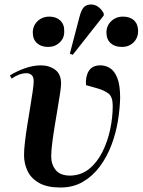

<svg xmlns="http://www.w3.org/2000/svg" viewBox="-20 -821 635 855"><path d="M249 14Q190 14 154.5 -6Q119 -26 103 -59Q87 -92 87 -131Q87 -153 91 -188Q95 -223 101.5 -263.5Q108 -304 114.5 -343.5Q121 -383 125.5 -413.5Q130 -444 130 -459Q130 -479 120.5 -487Q111 -495 98 -495Q66 -495 32 -471L24 -485Q54 -504 91 -517Q128 -530 162 -530Q199 -530 225.5 -510.5Q252 -491 252 -449Q252 -435 247.5 -405.5Q243 -376 236.5 -337.5Q230 -299 223.5 -259Q217 -219 212.5 -183.5Q208 -148 208 -125Q208 -89 228 -64Q248 -39 293 -39Q341 -40 376.5 -68.5Q412 -97 435.5 -143.5Q459 -190 470.5 -244Q482 -298 482 -349Q482 -390 463 -404.5Q444 -419 412 -428L363 -442Q360 -480 375.5 -505Q391 -530 427 -530Q450 -530 470 -517.5Q490 -505 502.5 -473.5Q515 -442 515 -386Q514 -337 505 -282Q496 -227 476 -174.5Q456 -122 424.5 -79.5Q393 -37 349.5 -11.5Q306 14 249 14ZM304 -577 291 -582 334 -746Q342 -777 353.5 -789Q365 -801 386 -801Q403 -801 418 -790Q433 -779 442 -761V-752ZM523 -612Q491 -612 472.5 -629Q454 -646 454 -676Q454 -706 475 -726.5Q496 -747 528 -747Q559 -747 577 -730Q595 -713 595 -683Q595 -652 574.5 -632Q554 -612 523 -612ZM194 -612Q163 -612 144.5 -629Q126 -646 126 -676Q126 -706 147 -726.5Q168 -747 200 -747Q230 -747 248.5 -729.5Q267 -712 266 -682Q267 -652 246 -632Q225 -612 194 -612Z"/></svg>

Font: Literata 72pt SemiBold
Style: Italic
Weight: 600
Italic angle: -2°
Designer: Latin by Veronika Burian and Jose Scaglione. Greek by Irene Vlachou. Cyrillic by Vera Evstafieva
Foundry: TypeTogether
Version: Version 3.002